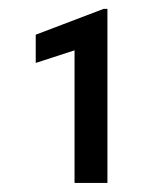

<svg xmlns="http://www.w3.org/2000/svg" viewBox="-20 -734 370 425"><path d="M217.8 -329.1H145V-622.6L59.1 -594.7V-657.2L209.5 -714.4H217.8Z"/></svg>

Font: RobotoCondensed-Regular
Style: Regular
Weight: 400
Designer: Google
Version: Version 2.001201; 2014